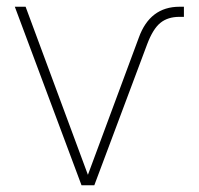

<svg xmlns="http://www.w3.org/2000/svg" viewBox="-20 -550 590 570"><path d="M222 0 24 -530H56L241 -31L392 -438Q425 -530 513 -530H526V-500H513Q478 -500 456 -482Q434 -464 417 -419L260 0Z"/></svg>

Font: Geist Thin
Style: Regular
Weight: 400
Designer: Basement.studio, Andrés Briganti, Mateo Zaragoza
Foundry: Basement.studio, Vercel, Andrés Briganti, Guido Ferreyra, Mateo Zaragoza
Version: Version 1.401